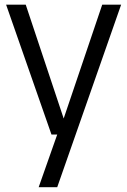

<svg xmlns="http://www.w3.org/2000/svg" viewBox="-20 -562 532 802"><path d="M195 0 5.5 -542.5H87.5L246 -67L407 -542.5H486L219 220H141.5L219 0Z"/></svg>

Font: Encode Sans SmCnd
Style: Regular
Weight: 400
Width: 4
Designer: Multiple Designers
Foundry: Impallari Type
Version: Version 3.002; ttfautohint (v1.8.3) -l 8 -r 50 -G 200 -x 14 